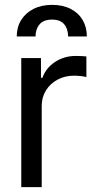

<svg xmlns="http://www.w3.org/2000/svg" viewBox="-20 -769 390 789"><path d="M67.4 -530.3H148.4V-449.2H154.3Q168.9 -490.2 206.5 -514.6Q244.1 -539.1 291 -539.1Q315.4 -539.1 335 -537.1V-452.1Q330.1 -454.1 314.5 -456.1Q298.8 -458 284.2 -458Q247.1 -458 216.8 -441.9Q186.5 -425.8 168.9 -397.5Q151.4 -369.1 151.4 -334V0H67.4ZM194.3 -749Q238.3 -749 270.5 -732.4Q302.7 -715.8 319.8 -686.5Q336.9 -657.2 336.9 -619.1H259.8Q259.8 -650.4 243.7 -669.4Q227.5 -688.5 194.3 -688.5Q159.2 -688.5 142.6 -668.9Q126 -649.4 126 -619.1H48.8Q48.8 -657.2 66.9 -686.5Q85 -715.8 117.7 -732.4Q150.4 -749 194.3 -749Z"/></svg>

Font: Pretendard GOV Variable
Style: Regular
Weight: 400
Designer: Base glyphs from Inter by Rasmus Andersson; Hangul glyphs from Noto Sans CJK(Source Han Sans) by Jang Soo-young and Kang
Foundry: Kil Hyung-jin
Version: Version 1.307;Glyphs 3.2 (3192)